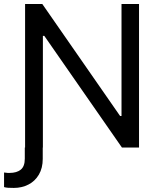

<svg xmlns="http://www.w3.org/2000/svg" viewBox="-40 -727 783 946"><path d="M170.6 0V55.9Q170.6 100.8 151.6 133.3Q132.6 165.7 100.1 182.3Q67.7 198.9 28.3 198.9Q11.4 198.9 0 198.2Q-11.4 197.5 -20 194.8V122.9Q-11 124 -2.1 125H6.9Q42.5 125 62.3 108.9Q82.2 92.9 82.2 54.6V0ZM645 0H560.8L178.2 -550.4H171.3V0H83.6V-707.2H168.5L551.8 -155.4H558.7V-707.2H645Z"/></svg>

Font: Pretendard Variable
Style: Regular
Weight: 400
Designer: Base glyphs from Inter by Rasmus Andersson; Hangul glyphs from Noto Sans CJK(Source Han Sans) by Jang Soo-young and Kang
Foundry: Kil Hyung-jin
Version: Version 1.100;FEAKit 1.0